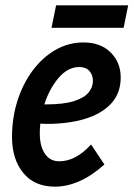

<svg xmlns="http://www.w3.org/2000/svg" viewBox="-20 -688 500 719"><path d="M25 -175Q25 -247 45.5 -311Q66 -375 102.5 -424Q139 -473 187.5 -501Q236 -529 293 -529Q357 -529 394.5 -491.5Q432 -454 432 -398Q432 -339 396.5 -300.5Q361 -262 298.5 -243Q236 -224 155 -224Q143 -224 131 -225Q129 -206 129 -188Q129 -141 148 -112.5Q167 -84 202 -84Q264 -84 321 -147L371 -72Q324 -30 277.5 -9.5Q231 11 186 11Q109 11 67 -40.5Q25 -92 25 -175ZM277 -437Q234 -437 199.5 -396.5Q165 -356 146 -297H150Q219 -297 257.5 -309.5Q296 -322 312 -342Q328 -362 328 -385Q328 -407 315 -422Q302 -437 277 -437ZM173 -584 190 -668H460L443 -584Z"/></svg>

Font: Radio Canada Condensed Medium
Style: Italic
Weight: 500
Width: 3
Italic angle: -12°
Designer: Charles Daoud, Etienne Aubert Bonn, Alexandre Saumier Demers, Jacques Le Bailly
Foundry: Radio-Canada
Version: Version 2.104; ttfautohint (v1.8.4.7-5d5b);gftools[0.9.28.de